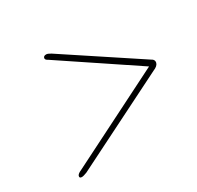

<svg xmlns="http://www.w3.org/2000/svg" viewBox="-103 -673 678 662"><g transform="rotate(-30 236.5 -342.0)"><path d="M140 -549.5Q142 -556.5 152 -556.5Q158 -556.5 169.5 -549.5L455.5 -360.5Q469.5 -353.5 466 -341Q463 -330 444.5 -322.5L68 -134Q54 -128.5 47.5 -128.5Q37 -128.5 40 -138Q43 -145 56 -150.5L438.5 -343L148.5 -537Q138 -542 140 -549.5Z"/></g></svg>

Font: Fraunces 72pt S000 Light
Style: Italic
Weight: 300
Italic angle: -16°
Version: Version 1.000; ttfautohint (v1.8.3)